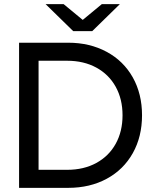

<svg xmlns="http://www.w3.org/2000/svg" viewBox="-20 -906 745 926"><path d="M72 -700V0H309C379 0 441 -14.7 495 -44C549 -73.3 590.8 -114.5 620.5 -167.5C650.2 -220.5 665 -281.3 665 -350C665 -418.7 650.2 -479.5 620.5 -532.5C590.8 -585.5 548.8 -626.7 494.5 -656C440.2 -685.3 378.3 -700 309 -700ZM304 -87H166V-613H304C357.3 -613 404.2 -602 444.5 -580C484.8 -558 516 -527.2 538 -487.5C560 -447.8 571 -402 571 -350C571 -298 560 -252.2 538 -212.5C516 -172.8 484.8 -142 444.5 -120C404.2 -98 357.3 -87 304 -87ZM558 -886H471L379 -810L287 -886H200L333 -756H425Z"/></svg>

Font: Rookery
Style: Regular
Weight: 400
Designer: Ryan Kimball / Julieta Ulanovsky
Foundry: Motorola Mobility LLC.
Version: Version 1.0